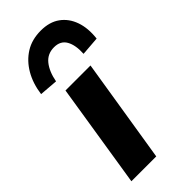

<svg xmlns="http://www.w3.org/2000/svg" viewBox="-245 -815 863 863"><g transform="rotate(-45 186.5 -383.5)"><path d="M28 0 107 -498H266L186 0ZM106 -557 18 -564Q26 -624 52.5 -669.5Q79 -715 120.5 -741Q162 -767 219 -767Q274 -767 310 -741Q346 -715 362 -669.5Q378 -624 371 -564L281 -557Q284 -610 266.5 -641Q249 -672 208 -672Q166 -672 141 -641Q116 -610 106 -557Z"/></g></svg>

Font: Nunito Sans 9pt ExtraBold
Style: Italic
Weight: 800
Italic angle: -9°
Version: Version 3.101;gftools[0.9.27]